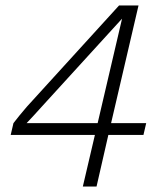

<svg xmlns="http://www.w3.org/2000/svg" viewBox="-20 -680 582 700"><path d="M282 0 326 -188H19L29 -231Q40 -245 51.5 -259.5Q63 -274 78 -291L414 -660H485L385 -231H513L503 -188H375L332 0ZM77 -231H336L425 -612L134 -293Q118 -275 104.5 -260.5Q91 -246 77 -231Z"/></svg>

Font: Work Sans Light
Style: Italic
Weight: 300
Italic angle: -13°
Designer: Wei Huang
Foundry: Wei Huang
Version: Version 2.010; ttfautohint (v1.8.3)